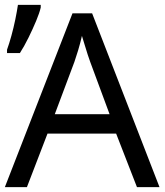

<svg xmlns="http://www.w3.org/2000/svg" viewBox="-20 -772 679 792"><path d="M545 0 459 -221H176L91 0H0L279 -717H360L638 0ZM352 -517Q349 -525 342 -546Q335 -567 328.5 -589.5Q322 -612 318 -624Q311 -593 302 -563.5Q293 -534 287 -517L206 -301H432ZM9 -567Q18 -592 27 -624.5Q36 -657 43 -691Q50 -725 54 -752H148V-741Q143 -719 129 -685.5Q115 -652 97.5 -616.5Q80 -581 62 -553H9Z"/></svg>

Font: TSCustom
Style: Regular
Weight: 400
Designer: Monotype Design Team
Foundry: Monotype Imaging Inc.
Version: Version 2.004; ttfautohint (v1.8.3) -l 8 -r 50 -G 200 -x 14 